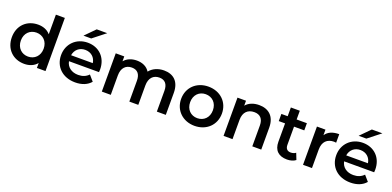

<svg xmlns="http://www.w3.org/2000/svg" viewBox="1 -1628 5147 2518"><g transform="rotate(20 2574.5 -368.5)"><path d="M480 -742V-468C438 -517 377 -540 308 -540C153 -540 38 -433 38 -267C38 -101 153 7 308 7C381 7 443 -18 485 -69V0H605V-742ZM323 -100C233 -100 164 -165 164 -267C164 -369 233 -434 323 -434C413 -434 482 -369 482 -267C482 -165 413 -100 323 -100Z M1196 -744H1049L914 -607H1022ZM1271 -264C1271 -431 1157 -540 1001 -540C842 -540 725 -426 725 -267C725 -108 841 7 1020 7C1112 7 1187 -23 1235 -80L1168 -157C1130 -118 1083 -99 1023 -99C930 -99 865 -149 850 -227H1269C1270 -239 1271 -254 1271 -264ZM1001 -440C1083 -440 1142 -387 1152 -310H849C861 -388 920 -440 1001 -440Z M2065 -540C1980 -540 1908 -506 1865 -451C1828 -511 1763 -540 1685 -540C1612 -540 1550 -514 1510 -466V-534H1391V0H1516V-271C1516 -377 1572 -431 1655 -431C1731 -431 1775 -385 1775 -290V0H1900V-271C1900 -377 1957 -431 2039 -431C2115 -431 2159 -385 2159 -290V0H2284V-306C2284 -467 2194 -540 2065 -540Z M2685 7C2851 7 2970 -107 2970 -267C2970 -427 2851 -540 2685 -540C2521 -540 2401 -427 2401 -267C2401 -107 2521 7 2685 7ZM2685 -100C2595 -100 2527 -165 2527 -267C2527 -369 2595 -434 2685 -434C2776 -434 2844 -369 2844 -267C2844 -165 2776 -100 2685 -100Z M3393 -540C3315 -540 3250 -514 3209 -465V-534H3090V0H3215V-270C3215 -377 3275 -431 3364 -431C3444 -431 3491 -385 3491 -290V0H3616V-306C3616 -467 3521 -540 3393 -540Z M4061 -118C4042 -103 4017 -96 3991 -96C3943 -96 3917 -124 3917 -176V-430H4060V-530H3917V-652H3792V-530H3704V-430H3792V-173C3792 -55 3859 7 3976 7C4021 7 4066 -5 4096 -29Z M4318 -456V-534H4199V0H4324V-259C4324 -368 4384 -424 4479 -424C4488 -424 4497 -423 4508 -421V-540C4419 -540 4354 -512 4318 -456Z M5036 -744H4889L4754 -607H4862ZM5111 -264C5111 -431 4997 -540 4841 -540C4682 -540 4565 -426 4565 -267C4565 -108 4681 7 4860 7C4952 7 5027 -23 5075 -80L5008 -157C4970 -118 4923 -99 4863 -99C4770 -99 4705 -149 4690 -227H5109C5110 -239 5111 -254 5111 -264ZM4841 -440C4923 -440 4982 -387 4992 -310H4689C4701 -388 4760 -440 4841 -440Z"/></g></svg>

Font: Montserrat Lite SemiBold
Style: Regular
Weight: 600
Designer: Julieta Ulanovsky
Foundry: Julieta Ulanovsky
Version: Version 7.200;PS 007.200;hotconv 1.0.88;makeotf.lib2.5.64775